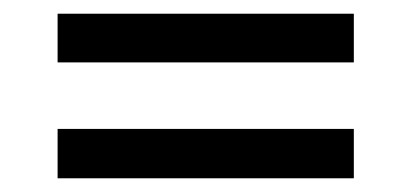

<svg xmlns="http://www.w3.org/2000/svg" viewBox="-20 -424 600 280"><path d="M64 -164H496V-236H64ZM64 -333H496V-404H64Z"/></svg>

Font: Ronzino
Style: Regular
Weight: 400
Designer: Nunzio Mazzaferro
Foundry: Collletttivo
Version: Version 1.000;Glyphs 3.3 (3337)